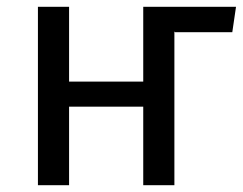

<svg xmlns="http://www.w3.org/2000/svg" viewBox="-20 -547 717 567"><path d="M666 -452H497L495 -454V0H403V-232H184V0H92V-527H184V-306H403V-527H677Z"/></svg>

Font: Fira GO
Style: Regular
Weight: 400
Designer: Carrois Corporate
Foundry: Carrois Corporate GbR
Version: Version 0.300